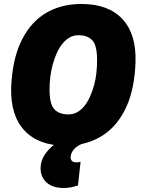

<svg xmlns="http://www.w3.org/2000/svg" viewBox="-20 -726 716 965"><path d="M308 6Q174 6 103 -70Q32 -146 36 -288Q39 -351 50 -406.5Q61 -462 81.5 -508Q102 -554 131.5 -591Q161 -628 199.5 -653.5Q238 -679 285.5 -692.5Q333 -706 390 -706Q525 -706 595.5 -630Q666 -554 661 -412Q659 -350 648 -294Q637 -238 616.5 -192Q596 -146 566.5 -109Q537 -72 498 -46.5Q459 -21 412 -7.5Q365 6 308 6ZM323 -151Q348 -151 368 -162Q388 -173 404 -193Q420 -213 432 -239.5Q444 -266 452.5 -296.5Q461 -327 464.5 -359.5Q468 -392 468 -424Q468 -498 444 -523.5Q420 -549 375 -549Q350 -549 330.5 -538Q311 -527 294.5 -507Q278 -487 266 -460.5Q254 -434 245.5 -403.5Q237 -373 233 -340.5Q229 -308 229 -276Q229 -202 253.5 -176.5Q278 -151 323 -151ZM282 -20 388 -1Q361 11 348 29Q335 47 335 66Q335 77 342.5 83.5Q350 90 363 90Q371 90 376.5 89Q382 88 385 87L372 206Q354 212 336 215.5Q318 219 300 219Q263 219 237 206.5Q211 194 197.5 171.5Q184 149 184 121Q184 78 211.5 42Q239 6 282 -20Z"/></svg>

Font: Georama ExtraCondensed Thin ExtraBold
Style: Italic
Weight: 800
Italic angle: -9°
Version: Version 1.001